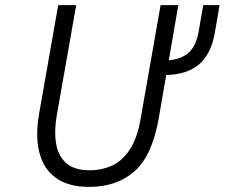

<svg xmlns="http://www.w3.org/2000/svg" viewBox="-20 -720 880 752"><path d="M329.5 12Q247 12 198.5 -23.5Q150 -59 134 -123.2Q118 -187.5 133 -273.5L208 -700H278.5L202.5 -269Q191.5 -206 199.8 -157.2Q208 -108.5 239.8 -80.8Q271.5 -53 332.5 -53Q376.5 -53 416.5 -70.2Q456.5 -87.5 487 -132Q517.5 -176.5 531.5 -258.5L609 -700H678.5L601.5 -255.5Q575.5 -109 506.2 -48.5Q437 12 329.5 12ZM629.5 -426 639.5 -483.5Q692 -488.5 720 -514.5Q748 -540.5 758 -596.5L776 -700H840L822 -595Q814.5 -549 798.2 -518Q782 -487 759 -467.5Q712.5 -428 629.5 -426Z"/></svg>

Font: Overpass Light
Style: Italic
Weight: 300
Italic angle: -10°
Designer: Delve Withrington, Dave Bailey, Thomas Jockin
Foundry: Delve Fonts LLC
Version: Version 4.000; ttfautohint (v1.8.3)